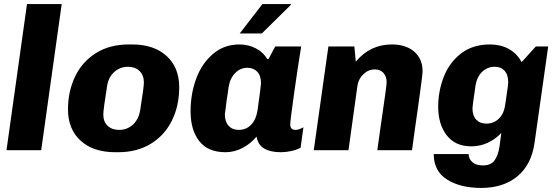

<svg xmlns="http://www.w3.org/2000/svg" viewBox="-20 -740 2729 946"><path d="M284 -720 183 0H12L113 -720Z M863 -310Q863 -218 826.5 -145Q790 -72 722 -31Q654 10 563 10H548Q440 10 377.5 -46.5Q315 -103 315 -201Q315 -289 349.5 -362Q384 -435 452 -478Q520 -521 615 -521H631Q738 -521 800.5 -464.5Q863 -408 863 -310ZM507 -312Q489 -199 489 -176Q489 -140 510.5 -120Q532 -100 567 -100Q607 -100 635.5 -126.5Q664 -153 671 -199Q689 -313 689 -333Q689 -369 667.5 -390Q646 -411 611 -411Q571 -411 542 -384.5Q513 -358 507 -312Z M1297 -449H1303L1336 -511H1464Q1448 -415 1429 -279.5Q1410 -144 1410 -127Q1410 -100 1436 -100Q1445 -100 1456 -104Q1467 -108 1475 -113L1461 -12Q1442 -2 1415.5 4Q1389 10 1364 10Q1313 10 1282 -8Q1251 -26 1244 -67Q1215 -32 1175 -11Q1135 10 1091 10Q1005 10 962 -44.5Q919 -99 919 -192Q919 -277 946.5 -352Q974 -427 1029 -474Q1084 -521 1160 -521Q1203 -521 1240 -502Q1277 -483 1297 -449ZM1106 -309Q1102 -275 1097 -248Q1088 -181 1088 -176Q1088 -140 1106.5 -120Q1125 -100 1156 -100Q1193 -100 1217.5 -125.5Q1242 -151 1249 -197Q1266 -318 1266 -330Q1266 -367 1247.5 -386.5Q1229 -406 1199 -406Q1164 -406 1138.5 -380Q1113 -354 1106 -309ZM1413 -720V-716L1270 -575H1161L1273 -720Z M2062 -389Q2062 -377 2055.5 -328Q2049 -279 2039.5 -210.5Q2030 -142 2024 -102L2010 0H1839L1856 -121Q1872 -231 1878.5 -278Q1885 -325 1885 -335Q1885 -363 1869.5 -380.5Q1854 -398 1827 -398Q1795 -398 1770.5 -374.5Q1746 -351 1741 -317L1697 0H1526L1598 -511H1726L1733 -436Q1803 -521 1911 -521Q1980 -521 2021 -485.5Q2062 -450 2062 -389Z M2550 -434 2620 -511H2681L2614 -38Q2599 71 2529.5 128.5Q2460 186 2351 186Q2248 186 2182.5 144.5Q2117 103 2117 19H2289Q2289 42 2307 58.5Q2325 75 2359 75Q2400 75 2417.5 49Q2435 23 2441 -17L2450 -85Q2421 -54 2383 -36.5Q2345 -19 2302 -19Q2223 -19 2181 -73.5Q2139 -128 2139 -214Q2139 -291 2166.5 -361.5Q2194 -432 2251.5 -476.5Q2309 -521 2394 -521Q2446 -521 2486.5 -499Q2527 -477 2550 -434ZM2323 -319Q2308 -219 2308 -205Q2308 -170 2326.5 -150.5Q2345 -131 2376 -131Q2413 -131 2438 -155.5Q2463 -180 2469 -223L2474 -257Q2484 -321 2484 -334Q2484 -372 2466 -391.5Q2448 -411 2417 -411Q2382 -411 2356 -386.5Q2330 -362 2323 -319Z"/></svg>

Font: Chivo ExtraBold Italic
Style: Regular
Weight: 800
Italic angle: -8.05°
Designer: Hector Gatti
Foundry: Omnibus-Type
Version: Version 1.007